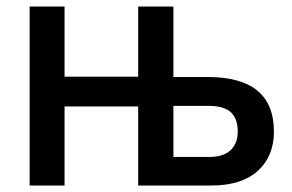

<svg xmlns="http://www.w3.org/2000/svg" viewBox="-20 -571 900 591"><path d="M513.7 -87.9H624Q668 -87.9 689.9 -108.9Q711.9 -129.9 711.9 -166Q711.9 -205.1 690.9 -225.1Q669.9 -245.1 621.1 -245.1H513.7ZM71.3 0V-550.8H178.7V-335H405.3V-550.8H513.7V-334H619.1Q823.2 -334 823.2 -166Q823.2 -89.8 773.4 -44.9Q723.6 0 630.9 0H405.3V-243.2H178.7V0Z"/></svg>

Font: Gothic A1 SemiBold
Style: Regular
Weight: 600
Version: Version 2.50